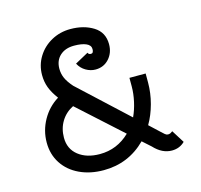

<svg xmlns="http://www.w3.org/2000/svg" viewBox="-96 -743 900 858"><g transform="rotate(-15 353.5 -314.0)"><path d="M168 -356Q145 -387 135 -414Q125 -441 125 -472Q125 -518 148.5 -556Q172 -594 212 -616Q252 -638 300 -638Q362 -638 406 -610.5Q450 -583 450 -528Q450 -488 425.5 -461Q401 -434 363 -434Q340 -434 318.5 -446.5Q297 -459 285 -482L347 -516Q350 -507 361 -507Q373 -507 373 -526Q373 -544 352.5 -553Q332 -562 297 -562Q256 -562 231.5 -539.5Q207 -517 207 -479Q207 -456 216 -435.5Q225 -415 247 -390L469 -184Q483 -214 491 -250Q499 -286 499 -319V-359H574V-317Q574 -269 561 -220.5Q548 -172 525 -133L571 -90Q580 -81 587 -75.5Q594 -70 600 -70Q607 -70 612 -72.5Q617 -75 622 -79L659 -20Q635 4 599 4Q554 4 516 -37L478 -71Q397 10 282 10Q220 10 171 -13Q122 -36 94.5 -78Q67 -120 67 -175Q67 -230 94 -278.5Q121 -327 168 -356ZM284 -64Q364 -64 423 -121L223 -302Q187 -284 167 -251Q147 -218 147 -176Q147 -124 185 -94Q223 -64 284 -64Z"/></g></svg>

Font: Bellota
Style: Bold
Weight: 700
Designer: Kemie Guaida
Foundry: Kemie Guaida
Version: Version 4.001